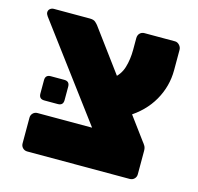

<svg xmlns="http://www.w3.org/2000/svg" viewBox="-88 -664 783 758"><g transform="rotate(15 303.5 -285.5)"><path d="M86 0Q75 0 67.5 -7.5Q60 -15 60 -26V-131Q60 -142 67.5 -149.5Q75 -157 86 -157H309L26 -536Q24 -539 22 -543Q20 -547 20 -551Q20 -560 26.5 -565.5Q33 -571 42 -571H189Q205 -571 212.5 -564Q220 -557 223 -553L517 -155Q522 -149 526.5 -141.5Q531 -134 531 -121V-26Q531 -15 523.5 -7.5Q516 0 505 0ZM433 -239 337 -368Q366 -390 376 -423.5Q386 -457 386 -496V-543Q386 -556 393.5 -563.5Q401 -571 412 -571H537Q547 -571 555 -562.5Q563 -554 563 -543V-460Q563 -394 530 -336Q497 -278 433 -239ZM99 -212Q77 -212 77 -234V-289Q77 -311 99 -311H154Q176 -311 176 -289V-234Q176 -212 154 -212Z"/></g></svg>

Font: Rubik ExtraBold
Style: Regular
Weight: 800
Designer: Hubert and Fischer
Foundry: Hubert and Fischer
Version: Version 2.300;gftools[0.9.30]